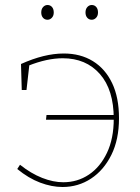

<svg xmlns="http://www.w3.org/2000/svg" viewBox="-20 -742 559 768"><path d="M49 -66 60 -83Q104 -48 148.5 -30.5Q193 -13 233 -13Q290 -13 335.5 -43.5Q381 -74 408 -131Q435 -188 435 -267Q435 -383 379.5 -446Q324 -509 231 -509Q168 -509 93 -479L98 -488L86 -382H67L64 -486Q157 -528 235 -528Q302 -528 351.5 -497.5Q401 -467 428.5 -409.5Q456 -352 456 -269Q456 -184 425.5 -122.5Q395 -61 344 -27.5Q293 6 230 6Q187 6 140.5 -11.5Q94 -29 49 -66ZM164 -263 166 -282H444V-263ZM347 -663Q336 -663 329 -671Q322 -679 322 -692Q322 -706 329.5 -714Q337 -722 347 -722Q358 -722 365 -714Q372 -706 372 -692Q372 -679 364.5 -671Q357 -663 347 -663ZM170 -663Q159 -663 152 -671Q145 -679 145 -692Q145 -706 152.5 -714Q160 -722 170 -722Q181 -722 188 -714Q195 -706 195 -692Q195 -679 187.5 -671Q180 -663 170 -663Z"/></svg>

Font: Bitter Thin
Style: Regular
Weight: 100
Designer: Sol Matas, and Bitter project Authors
Foundry: Sol Matas
Version: Version 2.002